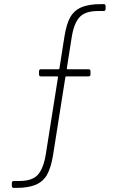

<svg xmlns="http://www.w3.org/2000/svg" viewBox="-20 -720 585 940"><path d="M38 190V176Q38 166 48 166H75Q137 166 164.5 136.5Q192 107 204 37L264 -342Q264 -346 261 -346H181Q171 -346 171 -356V-371Q171 -381 181 -381H266Q271 -381 271 -385L295 -538Q305 -603 325 -638Q343 -667 371 -681Q399 -695 447 -699Q458 -700 487 -700Q497 -700 497 -690V-676Q497 -666 487 -666H459Q398 -666 370 -636.5Q342 -607 331 -537L307 -385Q307 -381 310 -381H413Q423 -381 423 -371V-356Q423 -346 413 -346H305Q300 -346 300 -342L240 38Q230 101 209 138Q192 166 163.5 180.5Q135 195 88 199Q76 200 48 200Q38 200 38 190Z"/></svg>

Font: Barlow GEO Extra Light
Style: Regular
Weight: 200
Designer: Jeremy Tribby
Foundry: Tribby Type
Version: Version 1.408